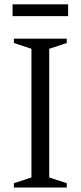

<svg xmlns="http://www.w3.org/2000/svg" viewBox="-20 -844 363 864"><path d="M280.5 -19.5V0H42.5V-19.5L121.5 -45.5V-624.5L42.5 -650.5V-670H280.5V-650.5L201.5 -624.5V-45.5ZM36.5 -771.5V-824.5H286.5V-771.5Z"/></svg>

Font: Newsreader Text
Style: Regular
Weight: 400
Designer: Hugues Gentile
Foundry: Production Type
Version: Version 1.002